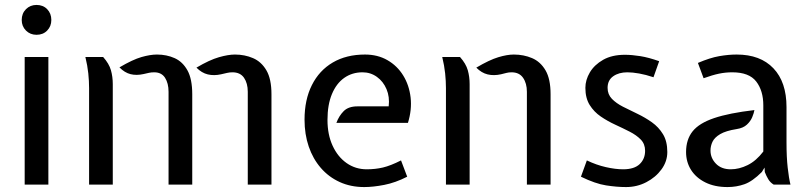

<svg xmlns="http://www.w3.org/2000/svg" viewBox="-20 -748 3281 778"><path d="M80 0V-517H176V0ZM128 -607Q102.5 -607 85.2 -624.2Q68 -641.5 68 -667Q68 -693.5 85.2 -710.8Q102.5 -728 128 -728Q154.5 -728 171.2 -710.8Q188 -693.5 188 -667Q188 -641.5 171.2 -624.2Q154.5 -607 128 -607Z M984 0V-376Q984 -410.5 968.8 -432.8Q953.5 -455 922 -455Q910 -455 899.8 -452.5Q889.5 -450 876 -447Q847 -440.5 822 -446.5Q797 -452.5 776 -474Q829.5 -505.5 867.2 -516.2Q905 -527 932 -527Q971.5 -527 1005.2 -512.5Q1039 -498 1059.5 -463Q1080 -428 1080 -366V0ZM341 0V-391Q341 -419 337.8 -450.5Q334.5 -482 326 -517H398Q422 -490 429.5 -463.5Q437 -437 437 -407V0ZM663 0V-376Q663 -410.5 648.8 -432.8Q634.5 -455 605 -455Q593 -455 584 -453Q575 -451 562 -448Q533 -441.5 509 -447.5Q485 -453.5 464 -475Q517.5 -506.5 553.2 -516.8Q589 -527 616 -527Q655 -527 687.5 -512.5Q720 -498 739.5 -463Q759 -428 759 -366V0Z M1456 10Q1401 10 1356.2 -10.5Q1311.5 -31 1279.8 -67.8Q1248 -104.5 1231 -154.2Q1214 -204 1214 -263Q1214 -344 1243.8 -403.2Q1273.5 -462.5 1328.5 -494.8Q1383.5 -527 1459 -527Q1510.5 -527 1550 -504.2Q1589.5 -481.5 1613.8 -442.2Q1638 -403 1643.8 -353.2Q1649.5 -303.5 1633 -250H1343Q1353.5 -278.5 1372.8 -297.8Q1392 -317 1428 -317H1555Q1559.5 -355.5 1546.2 -386.8Q1533 -418 1507.2 -436.5Q1481.5 -455 1449 -455Q1407 -455 1375 -432.5Q1343 -410 1325 -366.8Q1307 -323.5 1307 -262Q1307 -202.5 1327.8 -157.5Q1348.5 -112.5 1384.5 -87.2Q1420.5 -62 1466 -62Q1500.5 -62 1531.5 -69.2Q1562.5 -76.5 1605 -98L1630 -32Q1582 -7.5 1537 1.2Q1492 10 1456 10Z M2115 0V-376Q2115 -410.5 2099.5 -432.8Q2084 -455 2053 -455Q2041 -455 2032 -452.5Q2023 -450 2010 -447Q1981 -440.5 1956 -446.5Q1931 -452.5 1910 -474Q1963.5 -505.5 1999.2 -516.2Q2035 -527 2062 -527Q2102 -527 2136 -512.5Q2170 -498 2190.5 -463Q2211 -428 2211 -366V0ZM1787 0V-391Q1787 -419 1783.8 -450.5Q1780.5 -482 1772 -517H1844Q1868 -490 1875.5 -463.5Q1883 -437 1883 -407V0Z M2517 10Q2479 10 2435.8 3.2Q2392.5 -3.5 2334 -32L2358 -98Q2396.5 -79.5 2435 -70.8Q2473.5 -62 2505 -62Q2550 -62 2572 -83Q2594 -104 2594 -137Q2594 -164.5 2576.5 -182.5Q2559 -200.5 2531.5 -214.5Q2504 -228.5 2473 -242.8Q2442 -257 2414.5 -275.8Q2387 -294.5 2369.5 -322.5Q2352 -350.5 2352 -392Q2352 -424 2370.2 -454.8Q2388.5 -485.5 2424.2 -505.8Q2460 -526 2512 -526Q2540.5 -526 2574.8 -520.5Q2609 -515 2651 -500L2628 -435Q2596.5 -445.5 2569.8 -450.2Q2543 -455 2522 -455Q2487.5 -455 2464.8 -439Q2442 -423 2442 -392Q2442 -365.5 2459.5 -347.5Q2477 -329.5 2504.5 -315.5Q2532 -301.5 2563 -286.8Q2594 -272 2621.5 -252.5Q2649 -233 2666.5 -204.2Q2684 -175.5 2684 -132Q2684 -94 2660.5 -61.8Q2637 -29.5 2599 -9.8Q2561 10 2517 10Z M2928 10Q2876 10 2838.2 -8.8Q2800.5 -27.5 2780.2 -59.5Q2760 -91.5 2760 -132Q2760 -182.5 2786.5 -215.8Q2813 -249 2873.8 -269.5Q2934.5 -290 3037 -302Q3035 -290 3028.2 -273.5Q3021.5 -257 3006.5 -243Q2991.5 -229 2965 -225Q2921 -218 2898.2 -204.5Q2875.5 -191 2867.2 -173.8Q2859 -156.5 2859 -138Q2859 -107.5 2881 -84.8Q2903 -62 2941 -62Q2975 -62 3009.5 -79Q3044 -96 3073 -134V-321Q3073 -380.5 3044.2 -417.8Q3015.5 -455 2947 -455Q2920 -455 2893.5 -449.5Q2867 -444 2831 -431L2808 -493Q2857 -514 2894.5 -520.5Q2932 -527 2965 -527Q3061 -527 3114 -471.2Q3167 -415.5 3167 -314V-171Q3167 -111 3171.8 -68.8Q3176.5 -26.5 3183 0H3115Q3101 -8.5 3093 -22Q3085 -35.5 3079 -51L3078 -69L3067 -51Q3029 -13 2996.5 -1.5Q2964 10 2928 10Z"/></svg>

Font: Expletus Sans
Style: Regular
Weight: 400
Designer: Jasper de Waard
Foundry: Designtown
Version: Version 7.500